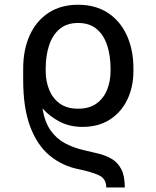

<svg xmlns="http://www.w3.org/2000/svg" viewBox="-20 -573 671 824"><path d="M515.6 231.5H436.1Q436.1 193.2 403.2 178.6Q370.4 164.1 318.2 153.4Q247.2 139.2 193.4 94.8Q139.6 50.4 109.6 -29.5Q79.5 -109.4 79.5 -230.1V-278.4Q79.5 -359.4 107.4 -421.2Q135.3 -483 188 -517.8Q240.8 -552.6 315.3 -552.6Q389.9 -552.6 443 -517.8Q496.1 -483 524.3 -421.2Q552.6 -359.4 552.6 -278.4V-268.5Q552.6 -200.3 526.6 -146Q500.7 -91.6 451.7 -60Q402.7 -28.4 333.8 -28.4Q279.8 -28.4 236.7 -50.6Q193.5 -72.8 162.3 -108Q171.9 -48.7 197.4 -13Q223 22.7 259.2 41.9Q295.5 61.1 338.1 71Q371.1 78.5 402.7 86.3Q434.3 94.1 459.9 109.2Q485.4 124.3 500.5 153.1Q515.6 181.8 515.6 231.5ZM315.3 -106.5Q363.6 -106.5 394.4 -128.9Q425.1 -151.3 439.8 -188.2Q454.5 -225.1 454.5 -268.5V-278.4Q454.5 -334.5 439.8 -378.9Q425.1 -423.3 394.4 -448.9Q363.6 -474.4 315.3 -474.4Q267 -474.4 236.3 -448.9Q205.6 -423.3 190.9 -378.9Q176.1 -334.5 176.1 -278.4V-268.5Q176.1 -225.1 190.9 -188.2Q205.6 -151.3 236.3 -128.9Q267 -106.5 315.3 -106.5Z"/></svg>

Font: Inter Alia
Style: Regular
Weight: 400
Designer: Rasmus Andersson (Latin, Greek, Cyrillic etc.) and Evan from Shavian.info (Shavian, old style figures)
Foundry: Shavian.info
Version: Version 0.001;git-37ab20767